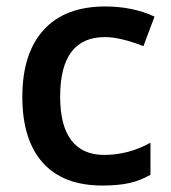

<svg xmlns="http://www.w3.org/2000/svg" viewBox="-20 -570 535 600"><path d="M299.8 9.8Q177.2 9.8 113.5 -61.8Q49.8 -133.3 49.8 -267.1Q49.8 -403.3 116.5 -476.6Q183.1 -549.8 309.1 -549.8Q394.5 -549.8 462.9 -518.1L428.2 -425.8Q355.5 -454.1 308.1 -454.1Q168 -454.1 168 -268.1Q168 -177.2 202.9 -131.6Q237.8 -85.9 305.2 -85.9Q381.8 -85.9 450.2 -124V-23.9Q419.4 -5.9 384.5 2Q349.6 9.8 299.8 9.8Z"/></svg>

Font: f42954597008400   
Style: Regular
Weight: 600
Foundry: Ascender Corporation
Version: Version 1.10